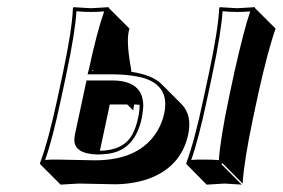

<svg xmlns="http://www.w3.org/2000/svg" viewBox="-20 -452 784 532"><path d="M559.1 -250Q584.5 -369.6 587.4 -429.2L588.9 -432.1Q590.8 -432.1 637.2 -429.2Q637.2 -429.2 686 -432.1L687 -429.2L743.7 -372.6Q723.6 -317.4 695.8 -193.4L680.7 -122.6Q656.2 -6.3 652.3 56.6L596.2 0L593.3 2.9L649.9 59.6Q647.9 59.6 602.5 56.6Q602.5 56.6 552.7 59.6L496.6 2.9L496.1 0Q519 -61 543.9 -179.2ZM236.3 -258.8 235.4 -255.9H239.3ZM256.8 -34.2Q320.8 -35.2 345.7 -77.6Q356.9 -97.7 362.8 -126Q367.2 -146.5 366.7 -161.6Q359.9 -162.1 351.6 -162.6Q350.6 -153.8 349.1 -146L332.5 -162.6H284.2ZM344.2 -252.9Q400.9 -244.6 426.8 -219.7L483.4 -163.1Q512.7 -132.3 501.5 -79.6Q481.9 11.7 388.7 44.4Q347.7 58.1 299.3 58.6Q279.3 58.6 248.5 57.6Q217.3 56.6 197.8 56.6L147.9 59.6L91.3 2.9L90.8 0Q113.8 -61 139.2 -179.2L154.3 -250Q179.7 -369.6 182.1 -429.2L183.6 -432.1Q185.5 -432.1 232.4 -429.2L280.8 -432.1L282.2 -429.2L338.9 -372.6Q328.1 -343.8 342.8 -263.2Q343.8 -256.3 344.2 -252.9ZM226.6 -261.2Q248.5 -363.3 268.6 -420.4Q252 -418.9 232.4 -418.9Q208.5 -418.9 191.9 -420.9Q188 -361.3 164.1 -248L148.9 -176.8Q125 -64.5 105 -8.8Q121.6 -10.3 141.1 -9.8Q161.1 -9.8 192.4 -8.8Q223.6 -7.8 242.7 -7.8Q368.2 -7.8 417 -90.8Q429.7 -112.8 435.1 -138.2Q451.7 -216.8 371.1 -237.8Q365.7 -239.3 361.8 -239.7Q332 -245.6 292.5 -246.1H222.7ZM372.6 -124Q354 -37.6 282.7 -26.4Q268.1 -24.4 251 -23.9Q186.5 -25.4 186 -64Q186 -72.3 188 -81.1L219.7 -229H294.4Q376 -227.5 377 -159.7Q376.5 -143.6 372.6 -124ZM568.8 -248 553.7 -176.8Q529.8 -64.5 509.8 -8.8Q526.9 -10.3 545.9 -9.8Q569.8 -9.8 586.4 -8.3Q590.8 -69.8 614.3 -181.2L629.4 -252Q656.2 -371.1 673.3 -420.4Q656.2 -418.9 637.2 -418.9Q613.3 -418.9 596.7 -420.9Q592.8 -361.3 568.8 -248Z"/></svg>

Font: Linux Biolinum Shadow O
Style: Italic
Weight: 400
Italic angle: -12°
Designer: Philipp H. Poll
Foundry: Philipp H. Poll
Version: Version 0.6.2